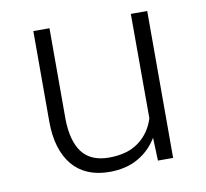

<svg xmlns="http://www.w3.org/2000/svg" viewBox="-65 -599 731 680"><g transform="rotate(-10 300.0 -259.0)"><path d="M448.7 -82.5Q422.4 -39.1 379.2 -14.6Q335.9 9.8 276.9 9.8Q232.9 9.8 199.5 -4.4Q166 -18.6 143.3 -45.9Q120.6 -73.2 108.6 -112.8Q96.7 -152.3 96.7 -203.1V-528.3H154.8V-202.1Q155.8 -122.6 187 -81.5Q218.3 -40.5 283.7 -40.5Q349.6 -40.5 390.6 -70.8Q431.6 -101.1 447.8 -152.8L447.3 -528.3H506.3V0H451.7Z"/></g></svg>

Font: Roboto Mono Light
Style: Regular
Weight: 300
Designer: Google
Version: Version 2.000985; 2015; ttfautohint (v1.3)